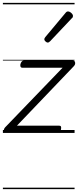

<svg xmlns="http://www.w3.org/2000/svg" viewBox="-20 -918 539 1326"><path d="M25 0Q7 0 6.5 -14Q6 -28 15 -38L412 -450H135Q126 -450 122.5 -456Q119 -462 121 -475Q125 -488 131 -494Q137 -500 146 -500H481Q492 -500 496 -493.5Q500 -487 499 -478Q498 -469 490 -461L97 -50H389Q398 -50 401 -44Q404 -38 401 -23Q399 -12 393 -6Q387 0 377 0ZM309 -624Q303 -624 294.5 -631.5Q286 -639 286 -646Q286 -650 287.5 -653.5Q289 -657 293 -662L431 -827Q436 -834 440.5 -836.5Q445 -839 450 -839Q457 -839 465 -834Q473 -829 478.5 -822Q484 -815 484 -808Q484 -803 482.5 -799.5Q481 -796 476 -792L327 -634Q318 -624 309 -624ZM0 378H495V388H0ZM0 -20H495V0H0ZM0 -505H495V-500H0ZM0 -898H495V-888H0Z"/></svg>

Font: Playwrite DE SAS Guides
Style: Regular
Weight: 400
Designer: Veronika Burian, José Scaglione
Foundry: TypeTogether
Version: Version 1.003